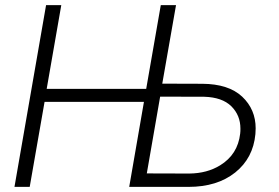

<svg xmlns="http://www.w3.org/2000/svg" viewBox="-20 -731 1092 751"><path d="M219.7 -710.9H160.2L36.6 0H96.2L154.3 -332.5H543L485.4 0H717.3C792 0 852.5 -18.6 899.9 -56.2C946.8 -93.8 973.1 -143.6 979 -206.5C979.5 -214.4 980 -221.7 980 -229C980 -278.3 962.4 -319.8 927.2 -353C891.6 -386.2 839.8 -402.8 771.5 -403.3L614.7 -403.8L668.5 -710.9H608.9L551.8 -383.3H162.6ZM779.3 -352.5C825.7 -351.1 860.8 -338.9 884.8 -315.4C908.7 -291.5 920.4 -262.7 920.4 -228C920.4 -221.7 920.4 -214.8 919.4 -208C913.1 -153.8 887.2 -112.8 841.3 -84.5C807.1 -63.5 767.1 -52.7 720.7 -52.2L554.2 -52.7L606.4 -353Z"/></svg>

Font: Roboto Light
Style: Italic
Weight: 300
Italic angle: -12°
Designer: Google
Version: Version 2.137; 2017